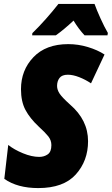

<svg xmlns="http://www.w3.org/2000/svg" viewBox="-20 -949 570 979"><path d="M265 -769Q306 -798 355 -844Q381 -801 411 -769H528L530 -781Q512 -812 492.5 -855Q473 -898 462 -929H278Q249 -892 214 -852.5Q179 -813 145 -780L144 -769ZM429 -229Q429 -337 337 -416Q297 -452 284 -471.5Q271 -491 271 -511Q271 -535 283.5 -551.5Q296 -568 326 -568Q352 -568 384 -555.5Q416 -543 444 -524L513 -671Q478 -694 428.5 -709Q379 -724 328 -724Q214 -724 150.5 -657.5Q87 -591 87 -494Q87 -431 110 -388Q133 -345 178 -303Q210 -274 226 -254Q242 -234 242 -209Q242 -175 223.5 -162Q205 -149 180 -149Q142 -149 97 -167.5Q52 -186 22 -210L2 -37Q69 10 175 10Q304 10 366.5 -59.5Q429 -129 429 -229Z"/></svg>

Font: Noto Sans Display SemiCondensed Black
Style: Italic
Weight: 900
Width: 4
Designer: Monotype Design team
Foundry: Monotype Imaging Inc.
Version: 1.000